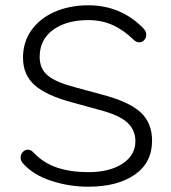

<svg xmlns="http://www.w3.org/2000/svg" viewBox="-20 -698 646 726"><path d="M69 -78Q58 -89 58 -103Q58 -114 66 -123Q74 -132 85 -132Q97 -132 107 -121Q145 -81 196.5 -64Q248 -47 314 -47Q394 -47 443 -79Q492 -111 492 -164Q492 -206 461.5 -234.5Q431 -263 354 -283L252 -311Q155 -337 111 -376Q67 -415 67 -480Q67 -539 99 -584Q131 -629 187.5 -653.5Q244 -678 314 -678Q437 -678 522 -591Q533 -580 533 -566Q533 -555 525.5 -546.5Q518 -538 507 -538Q495 -538 486 -547Q447 -585 405.5 -603.5Q364 -622 314 -622Q231 -622 180.5 -585Q130 -548 130 -483Q130 -438 160.5 -412.5Q191 -387 264 -368L367 -340Q469 -313 512 -273Q555 -233 555 -166Q555 -83 489.5 -37.5Q424 8 314 8Q242 8 174.5 -14Q107 -36 69 -78Z"/></svg>

Font: SN Pro Light
Style: Regular
Weight: 300
Designer: Tobias Whetton
Foundry: Supernotes
Version: Version 1.002